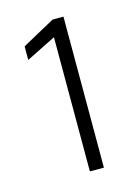

<svg xmlns="http://www.w3.org/2000/svg" viewBox="-70 -840 334 463"><g transform="rotate(-15 97.0 -608.5)"><path d="M98 -420V-755L24 -718V-752L106 -797H133V-420Z"/></g></svg>

Font: Saira SemiCondensed Thin
Style: Regular
Weight: 250
Width: 4
Designer: Hector Gatti with collaboration of the Omnibus-Type team
Foundry: Omnibus-Type
Version: Version 1.101